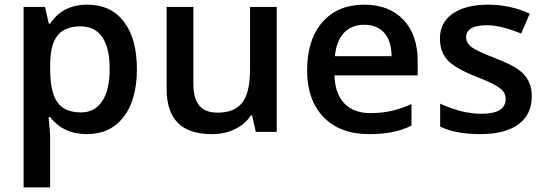

<svg xmlns="http://www.w3.org/2000/svg" viewBox="-20 -570 2361 830"><path d="M356 9.8Q253.4 9.8 196.8 -64H189.9Q196.8 4.4 196.8 19V240.2H82V-540H174.8Q178.7 -524.9 190.9 -467.8H196.8Q250.5 -549.8 357.9 -549.8Q459 -549.8 515.4 -476.6Q571.8 -403.3 571.8 -271Q571.8 -138.7 514.4 -64.5Q457 9.8 356 9.8ZM328.1 -456.1Q259.8 -456.1 228.3 -416Q196.8 -376 196.8 -288.1V-271Q196.8 -172.4 228 -128.2Q259.3 -84 330.1 -84Q389.6 -84 421.9 -132.8Q454.1 -181.6 454.1 -272Q454.1 -362.8 422.1 -409.4Q390.1 -456.1 328.1 -456.1Z M1085.9 0 1069.8 -70.8H1064Q1040 -33.2 995.8 -11.7Q951.7 9.8 895 9.8Q796.9 9.8 748.5 -39.1Q700.2 -87.9 700.2 -187V-540H815.9V-207Q815.9 -145 841.3 -114Q866.7 -83 920.9 -83Q993.2 -83 1027.1 -126.2Q1061 -169.4 1061 -271V-540H1176.3V0Z M1575.7 9.8Q1449.7 9.8 1378.7 -63.7Q1307.6 -137.2 1307.6 -266.1Q1307.6 -398.4 1373.5 -474.1Q1439.5 -549.8 1554.7 -549.8Q1661.6 -549.8 1723.6 -484.9Q1785.6 -419.9 1785.6 -306.2V-244.1H1425.8Q1428.2 -165.5 1468.3 -123.3Q1508.3 -81.1 1581.1 -81.1Q1628.9 -81.1 1670.2 -90.1Q1711.4 -99.1 1758.8 -120.1V-26.9Q1716.8 -6.8 1673.8 1.5Q1630.9 9.8 1575.7 9.8ZM1554.7 -462.9Q1500 -462.9 1467 -428.2Q1434.1 -393.6 1427.7 -327.1H1672.9Q1671.9 -394 1640.6 -428.5Q1609.4 -462.9 1554.7 -462.9Z M2278.8 -153.8Q2278.8 -74.7 2221.2 -32.5Q2163.6 9.8 2056.2 9.8Q1948.2 9.8 1882.8 -22.9V-122.1Q1978 -78.1 2060.1 -78.1Q2166 -78.1 2166 -142.1Q2166 -162.6 2154.3 -176.3Q2142.6 -189.9 2115.7 -204.6Q2088.9 -219.2 2041 -237.8Q1947.8 -273.9 1914.8 -310.1Q1881.8 -346.2 1881.8 -403.8Q1881.8 -473.1 1937.7 -511.5Q1993.7 -549.8 2089.8 -549.8Q2185.1 -549.8 2270 -511.2L2232.9 -424.8Q2145.5 -460.9 2085.9 -460.9Q1995.1 -460.9 1995.1 -409.2Q1995.1 -383.8 2018.8 -366.2Q2042.5 -348.6 2122.1 -317.9Q2189 -292 2219.2 -270.5Q2249.5 -249 2264.2 -220.9Q2278.8 -192.9 2278.8 -153.8Z"/></svg>

Font: f2_56222          
Style: Regular
Weight: 600
Foundry: Ascender Corporation
Version: Version 1.10